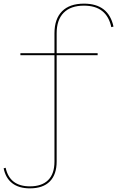

<svg xmlns="http://www.w3.org/2000/svg" viewBox="-80 -817 643 1054"><path d="M231 -525H456V-514H231V70Q231 141 193.5 179Q156 217 84 217Q24 217 -12.5 189Q-49 161 -60 107L-49 104Q-27 206 84 206Q150 206 184.5 171.5Q219 137 219 70V-514H32V-525H219V-634Q219 -713 260.5 -755Q302 -797 381 -797Q516 -797 543 -671L531 -668Q506 -786 381 -786Q308 -786 269.5 -747Q231 -708 231 -634Z"/></svg>

Font: Hepta Slab Thin
Style: Regular
Weight: 250
Designer: Michael LaGattuta
Foundry: Michael LaGattuta
Version: Version 1.100; ttfautohint (v1.8) -l 8 -r 50 -G 200 -x 14 -D